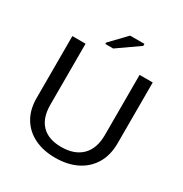

<svg xmlns="http://www.w3.org/2000/svg" viewBox="-198 -1016 1118 1175"><g transform="rotate(30 361.0 -428.5)"><path d="M356.9 9.8Q272.5 9.8 209.5 -21.5Q146.5 -52.7 111.8 -110.8Q77.1 -168.9 77.1 -250V-688H170.4V-257.8Q170.4 -163.6 218.3 -114.7Q266.1 -65.9 356.4 -65.9Q449.2 -65.9 500.7 -116.5Q552.2 -167 552.2 -264.2V-688H645V-258.8Q645 -175.3 609.6 -115.2Q574.2 -55.2 509.5 -22.7Q444.8 9.8 356.9 9.8ZM482.9 -853 331.5 -747.1H275.9V-756.8L381.8 -867.2H482.9Z"/></g></svg>

Font: Arimo Nerd Font
Style: Regular
Weight: 400
Designer: Steve Matteson
Foundry: Monotype Imaging Inc.
Version: Version 1.33;Nerd Fonts 3.2.1